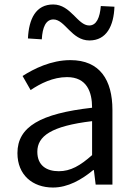

<svg xmlns="http://www.w3.org/2000/svg" viewBox="-20 -826 604 859"><path d="M217 13C284 13 345 -22 397 -65H400L408 0H483V-334C483 -468 427 -557 295 -557C208 -557 131 -518 81 -486L117 -423C160 -452 217 -481 280 -481C369 -481 392 -414 392 -344C161 -318 58 -259 58 -141C58 -43 126 13 217 13ZM243 -60C189 -60 147 -85 147 -147C147 -217 209 -262 392 -284V-132C339 -85 296 -60 243 -60ZM380 -645C457 -645 489 -711 492 -796L431 -799C427 -748 412 -712 379 -712C327 -712 297 -806 218 -806C140 -806 109 -741 105 -654L167 -650C170 -704 185 -739 219 -739C271 -739 300 -645 380 -645Z"/></svg>

Font: Microsoft YaHei
Style: Regular
Weight: 400
Designer: Ryoko NISHIZUKA 西塚涼子 (kana, bopomofo & ideographs); Paul D. Hunt (Latin, Greek & Cyrillic); Sandoll Communications 산돌커뮤니
Foundry: Adobe
Version: Version 2.001;hotconv 1.0.111;makeotfexe 2.5.65597